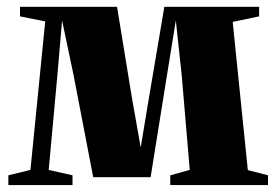

<svg xmlns="http://www.w3.org/2000/svg" viewBox="-20 -532 794 552"><path d="M4 0V-28L67.5 -43.5L110 -470.5L37.5 -485V-512.5H316.5L359.5 -249.5L384.5 -108L408 -249.5L452.5 -512.5H725V-485L649 -469L692.5 -43L750.5 -28V0H469.5V-28L525.5 -43.5L502.5 -315L485.5 -473L460 -315.5L413 -22.5H248L191.5 -316L158.5 -473L145 -316L120 -43.5L188.5 -28V0Z"/></svg>

Font: Merriweather 120pt Black
Style: Regular
Weight: 900
Designer: Eben Sorkin
Foundry: Eben Sorkin
Version: Version 2.100